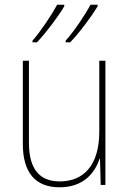

<svg xmlns="http://www.w3.org/2000/svg" viewBox="-20 -786 553 816"><path d="M395 -759V-766H365C343 -725 295 -653 259 -613V-606H278C319 -648 370 -718 395 -759ZM253 -759V-766H223C201 -725 154 -654 118 -613V-606H137C177 -648 229 -718 253 -759ZM428 -528H402V-227C402 -82 334 -15 234 -15C150 -15 103 -65 103 -179V-528H77V-174C77 -53 130 10 233 10C335 10 383 -51 403 -111H405L408 0H428Z"/></svg>

Font: Noto Sans Malayalam SemiCondensed Thin
Style: Regular
Weight: 100
Width: 4
Designer: Jelle Bosma - Monotype Design Team
Foundry: Monotype Imaging Inc.
Version: Version 2.104